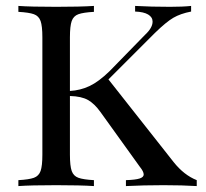

<svg xmlns="http://www.w3.org/2000/svg" viewBox="-20 -628 694 648"><path d="M644 -20V0Q596 -3 532 -3Q464 -3 405 0V-20Q437 -21 451 -25.5Q465 -30 465 -39Q465 -49 452 -65L319 -250Q299 -278 277 -290.5Q255 -303 216 -304V-106Q216 -68 222 -51Q228 -34 244.5 -28Q261 -22 297 -20V0Q251 -3 170 -3Q84 -3 42 0V-20Q78 -22 94.5 -28Q111 -34 117 -51Q123 -68 123 -106V-502Q123 -540 117 -557Q111 -574 94.5 -580Q78 -586 42 -588V-608Q84 -605 170 -605Q250 -605 297 -608V-588Q261 -586 244.5 -580Q228 -574 222 -557Q216 -540 216 -502V-321Q251 -323 282 -337.5Q313 -352 350 -388L469 -510Q495 -534 495 -555Q495 -570 480 -579Q465 -588 436 -589V-608Q490 -605 554 -605Q597 -605 625 -608V-589Q589 -582 565 -568Q541 -554 503 -517L346 -360L566 -81Q601 -37 644 -20Z"/></svg>

Font: Playfair Display SC
Style: Regular
Weight: 400
Designer: Claus Eggers Sørensen
Foundry: Claus Eggers Sørensen
Version: Version 1.200; ttfautohint (v1.6)